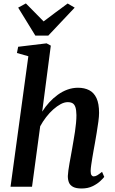

<svg xmlns="http://www.w3.org/2000/svg" viewBox="-20 -1064 653 1094"><path d="M445 10Q414 10 396.8 1Q379.5 -8 373 -23.8Q366.5 -39.5 366.5 -61Q367 -74 369.5 -92.5Q372 -111 375.8 -132.5Q379.5 -154 383.8 -176.2Q388 -198.5 391.5 -219.5Q395 -240.5 399.2 -264.5Q403.5 -288.5 407.2 -313.5Q411 -338.5 413.2 -362.8Q415.5 -387 415.5 -408Q415 -437 409.8 -453Q404.5 -469 393.8 -475.5Q383 -482 366 -482Q347 -482 326 -470.8Q305 -459.5 283.5 -440.5Q262 -421.5 242.8 -396.5Q223.5 -371.5 209 -344.5L162.5 0H40L141.5 -743.5L76.5 -762L83.5 -797.5L245.5 -817L269.5 -804L220.5 -428Q238.5 -456.5 261 -481Q283.5 -505.5 309.5 -524.2Q335.5 -543 364.5 -553.5Q393.5 -564 424.5 -564Q461 -564 488 -550.2Q515 -536.5 529.8 -505Q544.5 -473.5 544.5 -420.5Q544.5 -401.5 540.5 -371Q536.5 -340.5 530.8 -307Q525 -273.5 520.5 -246.5Q517 -227.5 513.2 -206.5Q509.5 -185.5 506 -164.5Q502.5 -143.5 499.8 -124.5Q497 -105.5 496.5 -90Q496.5 -72.5 501.5 -65.8Q506.5 -59 513.5 -59Q523.5 -59 533.8 -65Q544 -71 561.5 -85L574 -56Q569 -49 552.2 -33Q535.5 -17 508.5 -3.5Q481.5 10 445 10ZM181.5 -861 83.5 -1020.5 127.5 -1044.5Q153 -1019 178.2 -993.2Q203.5 -967.5 228.5 -942Q262 -968 296.5 -993.2Q331 -1018.5 365.5 -1044L405.5 -1020.5L255 -861Z"/></svg>

Font: Merriweather 28pt SemiBold
Style: Italic
Weight: 600
Italic angle: -7.8°
Version: Version 2.101